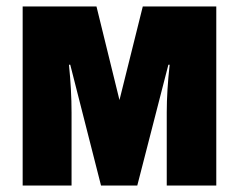

<svg xmlns="http://www.w3.org/2000/svg" viewBox="-20 -573 738 593"><path d="M648 0H495V-226Q495 -292 504 -373H500L404 0H292L197 -373H193Q201 -295 201 -225V0H50V-553H278L349 -264L421 -553H648Z"/></svg>

Font: Noto Sans UI CondBlack
Style: Regular
Weight: 900
Width: 3
Designer: Monotype Design Team
Foundry: Monotype Imaging Inc.
Version: Version 1.001